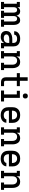

<svg xmlns="http://www.w3.org/2000/svg" viewBox="2232 -3010 787 5290"><g transform="rotate(90 2625.0 -365.5)"><path d="M33 0V-84H83V-436H33V-520H179V-452Q186 -469 197 -483.5Q208 -498 222.5 -508.5Q237 -519 255 -523.5Q273 -528 291 -528Q313 -528 334 -521.5Q355 -515 371 -500.5Q387 -486 397.5 -466.5Q408 -447 414 -426Q419 -447 429.5 -466.5Q440 -486 456 -500Q472 -514 492.5 -521Q513 -528 535 -528Q556 -528 576.5 -522Q597 -516 613 -502.5Q629 -489 639.5 -470.5Q650 -452 656 -432Q662 -412 664.5 -391Q667 -370 667 -349V-84H717V0H522V-84H571V-349Q571 -366 568 -383Q565 -400 555.5 -414.5Q546 -429 530 -436.5Q514 -444 497 -444Q480 -444 464 -436.5Q448 -429 439 -414.5Q430 -400 426.5 -383Q423 -366 423 -349V-84H472V0H278V-84H327V-349Q327 -366 323.5 -383Q320 -400 311 -414.5Q302 -429 286 -436.5Q270 -444 253 -444Q236 -444 220 -436.5Q204 -429 194.5 -414.5Q185 -400 182 -383Q179 -366 179 -349V-84H228V0Z M996 8Q965 8 934 0Q903 -8 879.5 -29Q856 -50 845 -80Q834 -110 834 -142Q834 -169 842 -196Q850 -223 868.5 -243.5Q887 -264 911.5 -277.5Q936 -291 962 -298.5Q988 -306 1015.5 -308.5Q1043 -311 1071 -311H1163V-348Q1163 -369 1154.5 -389Q1146 -409 1129 -422Q1112 -435 1091 -439.5Q1070 -444 1048 -444Q1029 -444 1009.5 -440.5Q990 -437 973.5 -427Q957 -417 946.5 -400Q936 -383 935 -363H840Q840 -388 847.5 -412.5Q855 -437 870 -456.5Q885 -476 906 -490.5Q927 -505 950.5 -513.5Q974 -522 998.5 -525Q1023 -528 1048 -528Q1075 -528 1101 -524.5Q1127 -521 1151.5 -511.5Q1176 -502 1197 -486Q1218 -470 1232 -448Q1246 -426 1252 -400Q1258 -374 1258 -348V-84H1311V0H1163V-86Q1151 -63 1133.5 -44.5Q1116 -26 1094 -14Q1072 -2 1047 3Q1022 8 996 8ZM1033 -76Q1058 -76 1082 -82Q1106 -88 1125 -103Q1144 -118 1153.5 -141.5Q1163 -165 1163 -189V-228H1071Q1056 -228 1041 -227Q1026 -226 1011.5 -223Q997 -220 982.5 -215Q968 -210 956 -202Q944 -194 936.5 -180.5Q929 -167 929 -152Q929 -134 938.5 -117.5Q948 -101 963.5 -91.5Q979 -82 997 -79Q1015 -76 1033 -76Z M1389 0V-84H1442V-436H1389V-520H1537V-429Q1547 -451 1561.5 -470.5Q1576 -490 1596 -503Q1616 -516 1640 -522Q1664 -528 1688 -528Q1714 -528 1739.5 -521Q1765 -514 1786 -498Q1807 -482 1821 -460Q1835 -438 1843.5 -413Q1852 -388 1855 -362Q1858 -336 1858 -310V-84H1911V0H1710V-84H1763V-310Q1763 -327 1760.5 -343.5Q1758 -360 1752.5 -375.5Q1747 -391 1737 -404.5Q1727 -418 1713 -427Q1699 -436 1683 -440Q1667 -444 1650 -444Q1633 -444 1617 -440Q1601 -436 1587 -427Q1573 -418 1563 -404.5Q1553 -391 1547.5 -375.5Q1542 -360 1539.5 -343.5Q1537 -327 1537 -310V-84H1590V0Z M2244 0Q2226 0 2208.5 -3Q2191 -6 2174.5 -14Q2158 -22 2145 -35Q2132 -48 2124.5 -64Q2117 -80 2113.5 -98Q2110 -116 2110 -134V-436H1996V-520H2110V-735H2206V-520H2354V-436H2206V-134Q2206 -125 2207.5 -116Q2209 -107 2214 -99.5Q2219 -92 2227 -88Q2235 -84 2244 -84H2354V0Z M2474 0V-84H2582V-436H2483V-520H2677V-84H2776V0ZM2625 -601Q2611 -601 2597.5 -605Q2584 -609 2574 -619Q2564 -629 2560 -642.5Q2556 -656 2556 -670Q2556 -684 2560 -697.5Q2564 -711 2574 -721Q2584 -731 2597.5 -735Q2611 -739 2625 -739Q2639 -739 2652.5 -735Q2666 -731 2676 -721Q2686 -711 2690 -697.5Q2694 -684 2694 -670Q2694 -656 2690 -642.5Q2686 -629 2676 -619Q2666 -609 2652.5 -605Q2639 -601 2625 -601Z M3153 8Q3123 8 3094 3Q3065 -2 3039 -15Q3013 -28 2991.5 -49Q2970 -70 2957 -96.5Q2944 -123 2939 -152Q2934 -181 2934 -210V-310Q2934 -339 2939 -368Q2944 -397 2957 -423Q2970 -449 2990.5 -470Q3011 -491 3037 -504.5Q3063 -518 3092 -523Q3121 -528 3150 -528Q3179 -528 3208 -523Q3237 -518 3263 -504.5Q3289 -491 3309.5 -470Q3330 -449 3343 -423Q3356 -397 3361 -368Q3366 -339 3366 -310V-218H3029V-210Q3029 -193 3032 -175.5Q3035 -158 3041.5 -142.5Q3048 -127 3059.5 -113.5Q3071 -100 3086 -91.5Q3101 -83 3118 -79.5Q3135 -76 3153 -76Q3171 -76 3190 -79Q3209 -82 3226 -90.5Q3243 -99 3255 -114Q3267 -129 3269 -148H3364Q3363 -124 3354 -101Q3345 -78 3329 -59Q3313 -40 3292.5 -26.5Q3272 -13 3249 -5.5Q3226 2 3201.5 5Q3177 8 3153 8ZM3029 -302H3271V-310Q3271 -327 3268.5 -344Q3266 -361 3259 -377Q3252 -393 3241 -406Q3230 -419 3215.5 -428Q3201 -437 3184 -440.5Q3167 -444 3150 -444Q3133 -444 3116 -440.5Q3099 -437 3084.5 -428Q3070 -419 3059 -406Q3048 -393 3041 -377Q3034 -361 3031.5 -344Q3029 -327 3029 -310Z M3489 0V-84H3542V-436H3489V-520H3637V-429Q3647 -451 3661.5 -470.5Q3676 -490 3696 -503Q3716 -516 3740 -522Q3764 -528 3788 -528Q3814 -528 3839.5 -521Q3865 -514 3886 -498Q3907 -482 3921 -460Q3935 -438 3943.5 -413Q3952 -388 3955 -362Q3958 -336 3958 -310V-84H4011V0H3810V-84H3863V-310Q3863 -327 3860.5 -343.5Q3858 -360 3852.5 -375.5Q3847 -391 3837 -404.5Q3827 -418 3813 -427Q3799 -436 3783 -440Q3767 -444 3750 -444Q3733 -444 3717 -440Q3701 -436 3687 -427Q3673 -418 3663 -404.5Q3653 -391 3647.5 -375.5Q3642 -360 3639.5 -343.5Q3637 -327 3637 -310V-84H3690V0Z M4353 8Q4323 8 4294 3Q4265 -2 4239 -15Q4213 -28 4191.5 -49Q4170 -70 4157 -96.5Q4144 -123 4139 -152Q4134 -181 4134 -210V-310Q4134 -339 4139 -368Q4144 -397 4157 -423Q4170 -449 4190.5 -470Q4211 -491 4237 -504.5Q4263 -518 4292 -523Q4321 -528 4350 -528Q4379 -528 4408 -523Q4437 -518 4463 -504.5Q4489 -491 4509.5 -470Q4530 -449 4543 -423Q4556 -397 4561 -368Q4566 -339 4566 -310V-218H4229V-210Q4229 -193 4232 -175.5Q4235 -158 4241.5 -142.5Q4248 -127 4259.5 -113.5Q4271 -100 4286 -91.5Q4301 -83 4318 -79.5Q4335 -76 4353 -76Q4371 -76 4390 -79Q4409 -82 4426 -90.5Q4443 -99 4455 -114Q4467 -129 4469 -148H4564Q4563 -124 4554 -101Q4545 -78 4529 -59Q4513 -40 4492.5 -26.5Q4472 -13 4449 -5.5Q4426 2 4401.5 5Q4377 8 4353 8ZM4229 -302H4471V-310Q4471 -327 4468.5 -344Q4466 -361 4459 -377Q4452 -393 4441 -406Q4430 -419 4415.5 -428Q4401 -437 4384 -440.5Q4367 -444 4350 -444Q4333 -444 4316 -440.5Q4299 -437 4284.5 -428Q4270 -419 4259 -406Q4248 -393 4241 -377Q4234 -361 4231.5 -344Q4229 -327 4229 -310Z M4689 0V-84H4742V-436H4689V-520H4837V-429Q4847 -451 4861.5 -470.5Q4876 -490 4896 -503Q4916 -516 4940 -522Q4964 -528 4988 -528Q5014 -528 5039.5 -521Q5065 -514 5086 -498Q5107 -482 5121 -460Q5135 -438 5143.5 -413Q5152 -388 5155 -362Q5158 -336 5158 -310V-84H5211V0H5010V-84H5063V-310Q5063 -327 5060.5 -343.5Q5058 -360 5052.5 -375.5Q5047 -391 5037 -404.5Q5027 -418 5013 -427Q4999 -436 4983 -440Q4967 -444 4950 -444Q4933 -444 4917 -440Q4901 -436 4887 -427Q4873 -418 4863 -404.5Q4853 -391 4847.5 -375.5Q4842 -360 4839.5 -343.5Q4837 -327 4837 -310V-84H4890V0Z"/></g></svg>

Font: Iosevka Etoile Medium
Style: Regular
Weight: 500
Designer: Belleve Invis
Foundry: Belleve Invis
Version: Version 22.1.2; ttfautohint (v1.8.4)